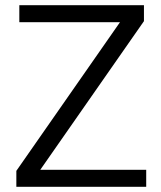

<svg xmlns="http://www.w3.org/2000/svg" viewBox="-20 -720 622 740"><path d="M534.8 -700V-638.5L135.2 -65.5H543.5V0H43V-61.5L442.5 -634.5H54.5V-700Z"/></svg>

Font: Space Grotesk Variable
Style: Regular
Weight: 400
Designer: Florian Karsten (Space Grotesk), Colophon Foundry (Space Mono)
Foundry: Florian Karsten
Version: Version 1.106